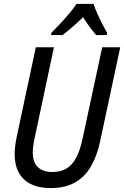

<svg xmlns="http://www.w3.org/2000/svg" viewBox="-20 -957 638 987"><path d="M239.3 9.8Q179.7 9.8 138.7 -10.7Q97.7 -31.2 76.4 -70.3Q55.2 -109.4 55.2 -165Q55.2 -182.1 57.9 -204.6Q60.5 -227.1 65.4 -251L164.1 -713.9H257.3L158.2 -247.6Q153.3 -227.5 150.9 -207.5Q148.4 -187.5 148.4 -172.9Q148.4 -124 174.1 -98.4Q199.7 -72.8 248.5 -72.8Q293 -72.8 323 -91.3Q353 -109.9 372.6 -147.9Q392.1 -186 404.3 -243.7L505.4 -713.9H598.1L495.6 -234.4Q480 -159.2 449 -104.2Q418 -49.3 366.9 -19.8Q315.9 9.8 239.3 9.8ZM242.7 -776.9 244.1 -788.1Q264.6 -808.6 288.8 -834.5Q313 -860.4 335.7 -887.2Q358.4 -914.1 373.5 -937H460.9Q467.8 -915 480 -887.7Q492.2 -860.4 505.9 -833.7Q519.5 -807.1 530.3 -788.1L528.8 -776.9H474.1Q463.9 -788.6 452.4 -803.2Q440.9 -817.9 429.4 -834.5Q418 -851.1 407.2 -868.7Q379.4 -841.8 352.5 -818.4Q325.7 -794.9 301.8 -776.9Z"/></svg>

Font: Open Sans SemiCondensed Medium
Style: Italic
Weight: 500
Width: 4
Italic angle: -12°
Designer: Monotype Design Team
Foundry: Monotype Imaging Inc.
Version: Version 3.000